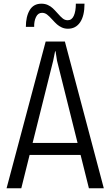

<svg xmlns="http://www.w3.org/2000/svg" viewBox="-20 -1006 590 1026"><path d="M410.6 -178.2H138.2L93.8 0H15.1L224.1 -784.2H326.7L534.7 0H455.1ZM394.5 -242.2 284.7 -681.6 276.9 -731.9H274.4L264.2 -681.6L154.3 -242.2ZM259.8 -900.9Q243.2 -919.4 231.2 -928.5Q219.2 -937.5 204.6 -937.5Q183.1 -937.5 172.4 -915Q161.6 -892.6 162.6 -862.3H118.2Q118.2 -917.5 138.7 -951.9Q159.2 -986.3 201.2 -986.3Q220.7 -986.3 235.8 -979.2Q251 -972.2 262 -961.9Q272.9 -951.7 287.6 -935.1Q304.2 -916 315.7 -907Q327.1 -897.9 341.8 -897.9Q363.8 -897.9 374.5 -921.9Q385.3 -945.8 385.3 -986.3H431.6Q431.6 -921.4 408.2 -887Q384.8 -852.5 343.3 -852.5Q324.7 -852.5 310.1 -859.4Q295.4 -866.2 284.7 -875.7Q273.9 -885.3 259.8 -900.9Z"/></svg>

Font: Decalotype Light
Style: Regular
Weight: 300
Designer: Alfredo Marco Pradil
Foundry: Alfredo Marco Pradil
Version: Version 1.0